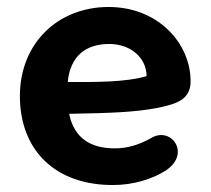

<svg xmlns="http://www.w3.org/2000/svg" viewBox="-20 -520 603 550"><path d="M305 10C361 10 418 -7 457 -33C527 -81 470 -160 412 -124C376 -104 343 -95 309 -95C242 -95 193 -122 178 -194C301 -196 366 -199 426 -210C481 -221 526 -232 526 -287C526 -395 434 -500 291 -500C146 -500 37 -396 37 -245C37 -89 139 11 305 10ZM174 -285C181 -357 223 -394 293 -394C352 -394 399 -357 400 -302C340 -284 253 -285 174 -285Z"/></svg>

Font: SN Pro
Style: Bold
Weight: 700
Designer: Tobias Whetton
Foundry: Supernotes
Version: Version 1.003;Glyphs 3.3 (3324)